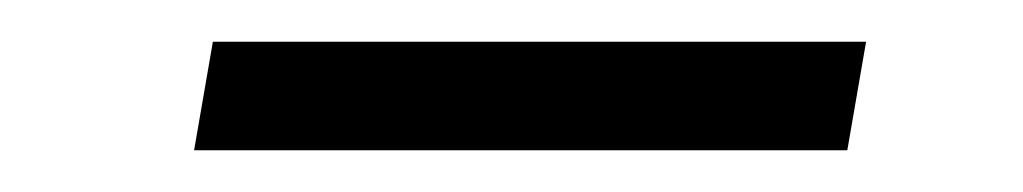

<svg xmlns="http://www.w3.org/2000/svg" viewBox="-20 -355 490 92"><path d="M73 -283H386L395 -335H82Z"/></svg>

Font: Fixel Display Light
Style: Italic
Weight: 300
Italic angle: -10°
Designer: AlfaBravo + MacPaw
Foundry: Kyrylo Tkachov, Marchela Mozhyna, Serhii Makarenko, Maria Weinstein, Zakhar Kryvoshyya
Version: Version 1.210;Glyphs 3.2 (3217)